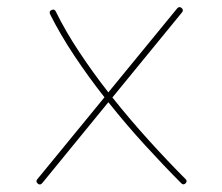

<svg xmlns="http://www.w3.org/2000/svg" viewBox="-20 -503 615 533"><path d="M85 6.8Q78.1 1 83.5 -5.4L270 -232.9Q225.1 -290 186.3 -348.4Q147.5 -406.7 119.1 -463.4Q115.2 -471.7 123 -475.1Q131.3 -479 134.8 -471.2Q161.6 -416.5 199.5 -359.4Q237.3 -302.2 280.8 -246.6L471.7 -479.5Q477.5 -486.3 483.9 -481Q490.7 -475.1 485.4 -468.8L292 -232.4Q341.8 -169.9 394.3 -112.1Q446.8 -54.2 495.1 -5.9Q501 0 495.1 5.9Q489.3 11.7 483.4 5.9Q435.5 -42 383.1 -99.4Q330.6 -156.7 280.8 -219.2L97.2 5.4Q91.3 12.2 85 6.8Z"/></svg>

Font: Mikhak Thin
Style: Regular
Weight: 100
Designer: Amin Abedi
Version: Version 3.3